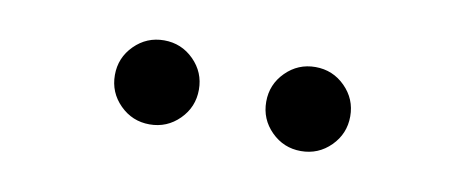

<svg xmlns="http://www.w3.org/2000/svg" viewBox="-29 -800 617 255"><g transform="rotate(10 280.0 -672.5)"><path d="M177.7 -616.2Q154.3 -616.2 137.7 -632.8Q121.1 -649.4 121.1 -672.9Q121.1 -696.3 137.7 -712.9Q154.3 -729.5 177.7 -729.5Q201.2 -729.5 217.8 -712.9Q234.4 -696.3 234.4 -672.9Q234.4 -649.4 217.8 -632.8Q201.2 -616.2 177.7 -616.2ZM381.8 -616.2Q358.4 -616.2 341.8 -632.8Q325.2 -649.4 325.2 -672.9Q325.2 -696.3 341.8 -712.9Q358.4 -729.5 381.8 -729.5Q405.3 -729.5 421.9 -712.9Q438.5 -696.3 438.5 -672.9Q438.5 -649.4 421.9 -632.8Q405.3 -616.2 381.8 -616.2Z"/></g></svg>

Font: Inter Display
Style: Regular
Weight: 400
Designer: Rasmus Andersson
Foundry: rsms
Version: Version 4.000;git-37864ae